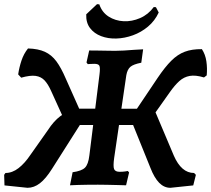

<svg xmlns="http://www.w3.org/2000/svg" viewBox="-33 -885 1012 920"><path d="M98.8 14.9 -11.5 3.4 -13.1 -47.2 -6.9 -56.1Q25.9 -56.1 56 -79.5Q86.1 -102.9 113.4 -143.8L196.6 -261.7Q224.3 -304.5 255.5 -327.9Q286.6 -351.3 331.5 -364.3L672.3 -363.8L691 -396.9L800 -139.1Q817.8 -98.2 842 -77.1Q866.2 -56.1 897 -56.1L905.6 -47.2L893 3.4L783.5 14.9Q753.1 14.9 729.5 -9.3Q706 -33.6 687.8 -80.6L604.8 -286H349.6L216.2 -75.9Q186.6 -28.9 158.4 -7Q130.2 14.9 98.8 14.9ZM292 -272.9 212.9 -447.1Q197.9 -481 181 -499.3Q164.1 -517.5 138.1 -521.3Q112.1 -525.1 68.6 -512.8L54.1 -528.5Q59.1 -562.5 70.1 -595.3Q81.1 -628.1 101.2 -652.8Q150.1 -651.4 182 -636.8Q214 -622.2 237 -591.3Q259.9 -560.4 282.1 -508.5L366.5 -319.2ZM302.4 2.8 314.9 -59.7Q357.6 -65.5 373.9 -81.3Q390.2 -97.2 395.2 -140.2L443.8 -528.9Q447.8 -560.5 443.2 -569.9Q438.6 -579.2 418.9 -579.2Q409.8 -579.2 399.4 -578.5Q388.9 -577.7 387.6 -577.7L381.5 -585.7L394.4 -643.1Q406.9 -643.1 431.7 -642.8Q456.4 -642.5 481.4 -642Q506.3 -641.5 518.5 -641.5Q536.5 -641.5 560.2 -642.8Q583.8 -644.2 608.5 -646.2Q633.2 -648.3 652.8 -648.7L644 -584.5Q606.5 -577.2 591.9 -564.9Q577.3 -552.5 572.3 -524.9L514 -127.9Q508.5 -87.9 513.7 -74.9Q518.9 -61.8 540.4 -61.8Q554.5 -61.8 566.5 -63.5Q578.6 -65.3 579.4 -65.7L585.6 -58.7L571.1 2.9Q557.7 2.5 532.1 1.7Q506.5 1 480.1 0.5Q453.7 0 436.7 0Q416.2 0 390.8 0.2Q365.5 0.5 342.2 1.2Q318.9 1.9 302.4 2.8ZM660.1 -272.9 593 -319.2 722.7 -512.3Q757.8 -564.2 787.9 -594.1Q817.9 -624.1 852.4 -637.1Q887 -650.1 934.4 -649.5Q951.1 -624.3 955.9 -591.1Q960.7 -557.8 957.5 -523.8L944.5 -513.9Q904.1 -526.2 876.1 -521.2Q848.2 -516.2 826.2 -496.4Q804.2 -476.7 780.8 -443.3ZM727.5 -825.1Q709.1 -785.3 676.3 -757.7Q643.6 -730.2 603.8 -715.9Q564 -701.6 524.4 -700.4Q484.9 -699.2 451.6 -711.8Q418.2 -724.4 398.4 -750.5Q378.6 -776.6 380.2 -816.4L432 -865.1L442.9 -864.1Q455.7 -826 487.5 -805.6Q519.4 -785.3 559.3 -783.3Q599.2 -781.4 638.2 -798.3Q677.3 -815.2 704 -851.4L714.3 -850.4Z"/></svg>

Font: Alegreya
Style: Italic
Weight: 400
Italic angle: -7°
Designer: Juan Pablo del Peral
Foundry: Huerta Tipografica
Version: Version 2.009